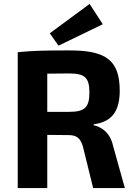

<svg xmlns="http://www.w3.org/2000/svg" viewBox="-20 -955 683 975"><path d="M277 -723 502 -832 435 -935 233 -786ZM614 0 554 -215C538 -286 491 -311 456 -319V-324C554 -336 588 -398 588 -495C588 -653 513 -699 333 -699C209 -699 153 -698 70 -690V0H220V-270L327 -269C368 -269 388 -255 401 -211L453 0ZM220 -387V-581L330 -582C410 -582 434 -562 434 -485C434 -409 410 -387 330 -387Z"/></svg>

Font: SnT
Style: Bold
Weight: 700
Designer: Natanael Gama
Version: Version 1.001;PS 001.001;hotconv 1.0.70;makeotf.lib2.5.58329